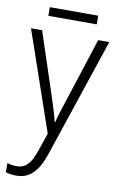

<svg xmlns="http://www.w3.org/2000/svg" viewBox="-98 -711 619 1005"><g transform="rotate(10 211.5 -208.5)"><path d="M340 -658H83V-612H340ZM5 -532 187 -4 155 90C131 163 103 192 55 192C37 192 21 189 6 184V233C23 238 40 241 62 241C136 241 178 193 210 98L421 -532H362L253 -195C237 -147 223 -104 215 -70H212C205 -103 193 -140 175 -196L64 -532Z"/></g></svg>

Font: Noto Sans SemiCondensed Light
Style: Regular
Weight: 300
Width: 4
Designer: Monotype Design Team
Foundry: Monotype Imaging Inc.
Version: Version 2.013